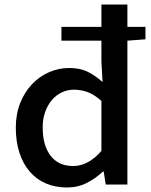

<svg xmlns="http://www.w3.org/2000/svg" viewBox="-20 -817 670 850"><path d="M50 -252Q50 -312 69.5 -361Q89 -410 122 -444.5Q155 -479 197.5 -497.5Q240 -516 286 -516Q332 -516 364.5 -501Q397 -486 429 -458Q431 -457 431.5 -456Q432 -455 434 -454L429 -545V-637H252V-698H429V-797H544V-698H624V-643L544 -637V0H448L439 -58H436Q405 -28 365 -7.5Q325 13 277 13Q225 13 183 -5Q141 -23 111.5 -57.5Q82 -92 66 -141Q50 -190 50 -252ZM169 -253Q169 -173 204 -127.5Q239 -82 304 -82Q371 -82 429 -149V-370Q398 -398 368.5 -409Q339 -420 308 -420Q279 -420 253.5 -408Q228 -396 209.5 -374Q191 -352 180 -321.5Q169 -291 169 -253Z"/></svg>

Font: Kinto Sans Med
Style: Regular
Weight: 500
Designer: Authors: Ryoko NISHIZUKA  (kana & ideographs); Paul D. Hunt (Latin, Greek & Cyrillic); Wenlong ZHANG  (bopomofo); Sandol
Foundry: Adobe Systems Incorporated, ookami Inc.
Version: Version 0.001